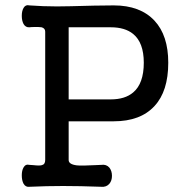

<svg xmlns="http://www.w3.org/2000/svg" viewBox="-20 -715 707 736"><path d="M243.2 -610.4H404.3Q459 -610.4 490.2 -585Q531.2 -551.8 531.2 -474.6Q531.2 -394.5 490.2 -360.4Q459 -334 404.3 -334H243.2ZM153.3 -593.8V-101.6Q153.3 -85 140.6 -82Q132.8 -79.1 107.4 -82L92.8 -83Q78.1 -86.9 70.3 -73.2Q63.5 -61.5 63.5 -43Q63.5 -23.4 70.3 -10.7Q78.1 2.9 92.8 1Q159.2 -2 221.7 -2Q285.2 -2 368.2 1Q387.7 2.9 399.4 -10.7Q409.2 -22.5 409.2 -41Q409.2 -59.6 399.4 -72.3Q387.7 -85.9 368.2 -83L345.7 -82Q293 -79.1 274.4 -81.1Q243.2 -85 243.2 -101.6V-250H416Q518.6 -250 572.3 -308.6Q625 -365.2 625 -474.6Q625 -579.1 572.3 -635.7Q517.6 -694.3 416 -694.3L338.9 -693.4Q235.4 -690.4 198.2 -690.4Q144.5 -690.4 92.8 -694.3Q78.1 -698.2 70.3 -684.6Q63.5 -672.9 63.5 -654.3Q63.5 -635.7 70.3 -623Q78.1 -609.4 92.8 -610.4L102.5 -611.3Q129.9 -612.3 139.6 -610.4Q153.3 -606.4 153.3 -593.8Z"/></svg>

Font: Gungsuh
Style: Regular
Weight: 400
Version: Version 2.21